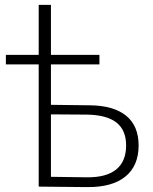

<svg xmlns="http://www.w3.org/2000/svg" viewBox="-20 -762 623 784"><path d="M4 -499V-538H386V-499ZM347 -332Q444 -331 495 -289.5Q546 -248 546 -168Q546 -85 492 -41Q438 3 335 2L138 0V-742H188V-334ZM334 -38Q414 -37 454.5 -70Q495 -103 495 -168Q495 -231 455 -262Q415 -293 334 -294L188 -295V-40Z"/></svg>

Font: MOST Montserrat Light
Style: Regular
Weight: 300
Designer: Julieta Ulanovsky
Foundry: Julieta Ulanovsky
Version: Version 8.000;March 11, 2024;FontCreator 15.0.0.2926 64-bit